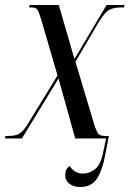

<svg xmlns="http://www.w3.org/2000/svg" viewBox="-42 -556 533 771"><path d="M-22 0 -20 -10H-9Q20 -10 36 -19.5Q52 -29 72 -62L189 -253L123 -479Q114 -509 108 -517.5Q102 -526 85 -526H75L77 -536H194L257 -319L386 -536H458L456 -526H442Q416 -526 398 -517Q380 -508 356 -470L261 -308L334 -64Q345 -27 353 -18.5Q361 -10 380 -10H395L382 59Q369 130 346.5 162.5Q324 195 281 195Q255 195 237.5 182.5Q220 170 220 148Q220 121 238 111Q258 141 291 141Q317 141 339.5 123.5Q362 106 372 57L384 0H260L193 -241L46 0Z"/></svg>

Font: Noto Serif Display ExtraCondensed
Style: Italic
Weight: 400
Width: 2
Italic angle: -12°
Designer: Monotype Design Team
Foundry: Monotype Imaging Inc.
Version: Version 2.009